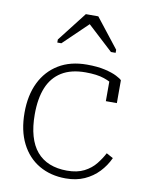

<svg xmlns="http://www.w3.org/2000/svg" viewBox="-88 -851 723 927"><g transform="rotate(10 273.0 -387.0)"><path d="M298 -26Q348 -26 382 -43.5Q416 -61 437.5 -88Q459 -115 473 -142L506 -124Q488 -85 459 -54.5Q430 -24 390 -6Q350 12 298 12Q224 12 167.5 -21Q111 -54 79.5 -116.5Q48 -179 48 -267Q48 -352 78.5 -414.5Q109 -477 166.5 -512Q224 -547 305 -547Q357 -547 393.5 -538.5Q430 -530 451.5 -519Q473 -508 479 -501V-389H425V-497Q435 -495 441.5 -491Q448 -487 451 -483Q454 -479 454 -475Q454 -471 450 -469Q431 -485 396 -497Q361 -509 305 -509Q234 -509 188 -480.5Q142 -452 120 -398.5Q98 -345 98 -267Q98 -207 111 -161.5Q124 -116 149.5 -86Q175 -56 212.5 -41Q250 -26 298 -26ZM318 -786H257L145 -642V-627H165L301 -758H266L408 -627H431V-642Z"/></g></svg>

Font: Roboto Serif Thin
Style: Regular
Weight: 250
Designer: Greg Gazdowicz
Foundry: Commercial Type
Version: Version 1.004